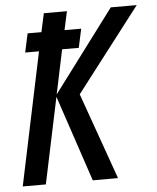

<svg xmlns="http://www.w3.org/2000/svg" viewBox="-52 -758 655 803"><g transform="rotate(-5 276.0 -357.0)"><path d="M11 0 128 -557H70L87 -636H145L162 -714H259L242 -636H312L295 -557H225L186 -371L443 -714H552L282 -363L411 0H305L184 -361L108 0Z"/></g></svg>

Font: Noto Sans Condensed Medium
Style: Italic
Weight: 500
Width: 3
Italic angle: -12°
Designer: Monotype Design Team
Foundry: Monotype Imaging Inc.
Version: Version 2.013; ttfautohint (v1.8.4.7-5d5b)